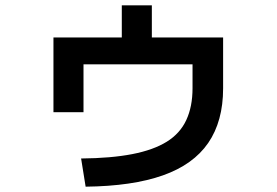

<svg xmlns="http://www.w3.org/2000/svg" viewBox="-20 -662 1040 722"><path d="M285 -66Q398 -67 477.5 -82.5Q557 -98 607 -129Q657 -160 680.5 -210.5Q704 -261 704 -330V-420H294V-240H181V-521H438V-642H551V-521H819V-330Q819 -206 763 -124.5Q707 -43 592.5 -2.5Q478 38 302 40Z"/></svg>

Font: M PLUS 2 SemiBold
Style: Regular
Weight: 600
Designer: Coji Morishita
Foundry: UNDERFOREST DESIGN
Version: Version 1.001